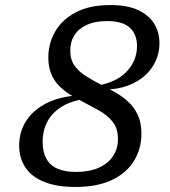

<svg xmlns="http://www.w3.org/2000/svg" viewBox="-20 -731 674 761"><path d="M359 -378 349 -389Q435.5 -400.5 479.2 -444.5Q523 -488.5 523 -548.5Q523 -594.5 494.8 -621Q466.5 -647.5 404 -647.5Q358 -647.5 325.2 -633Q292.5 -618.5 275.5 -592.2Q258.5 -566 258.5 -531Q258.5 -494.5 275.5 -470.8Q292.5 -447 321.2 -429Q350 -411 385 -393Q411.5 -379.5 439 -363.8Q466.5 -348 489.5 -326.5Q512.5 -305 526.5 -274.5Q540.5 -244 540.5 -200.5Q540.5 -141.5 511.2 -93.5Q482 -45.5 424 -17.8Q366 10 279 10Q205 10 155.2 -10Q105.5 -30 80.8 -67Q56 -104 56 -154Q56 -209 84.5 -253Q113 -297 168.2 -323.8Q223.5 -350.5 304 -354L331 -340.5Q268 -334 227.8 -310Q187.5 -286 168.2 -249.8Q149 -213.5 149 -169.5Q149 -128.5 163.8 -101.8Q178.5 -75 208.2 -62.2Q238 -49.5 282 -49.5Q333.5 -49.5 370.5 -65.8Q407.5 -82 427.5 -111.5Q447.5 -141 447.5 -180.5Q447.5 -222.5 426.2 -248.8Q405 -275 372.2 -293.2Q339.5 -311.5 304 -330Q277 -343.5 253.2 -359Q229.5 -374.5 211 -394.2Q192.5 -414 182 -440.8Q171.5 -467.5 171.5 -503.5Q171.5 -559 198.8 -606.2Q226 -653.5 280.8 -682.2Q335.5 -711 418 -711Q485.5 -711 528.5 -690.5Q571.5 -670 591.8 -636Q612 -602 612 -560Q612 -505.5 580.8 -461.2Q549.5 -417 493 -394Q436.5 -371 359 -378Z"/></svg>

Font: Newsreader 8pt
Style: Italic
Weight: 400
Italic angle: -17°
Version: Version 1.003